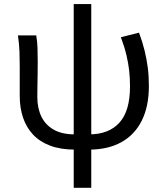

<svg xmlns="http://www.w3.org/2000/svg" viewBox="-20 -716 809 936"><path d="M346.3 13.4Q276.2 13.4 225.2 -5.6Q174.2 -24.7 141.3 -59.7Q108.5 -94.7 92.4 -142.5Q76.2 -190.4 76.2 -248.6V-394.4Q76.2 -427.2 75 -463.9Q73.7 -500.7 67.5 -543.4H156.6Q161.7 -515 162.8 -483.6Q163.9 -452.1 163.9 -416Q163.9 -386.7 163.4 -353.3Q162.9 -319.8 162.4 -290.3Q161.9 -260.9 161.9 -243.1Q161.9 -188.8 181.7 -147.7Q201.6 -106.7 241.9 -83.8Q282.2 -61 344 -61ZM413.9 13.4 415.1 -61Q510.2 -61 562 -117.8Q613.8 -174.7 613.8 -294.9Q613.8 -335.6 609.7 -372.1Q605.6 -408.6 596.2 -448Q586.9 -487.4 569.2 -534.6L657.7 -556.8Q674.7 -511.5 684.9 -469.5Q695.2 -427.6 700.5 -385.9Q705.8 -344.2 705.8 -297.2Q705.8 -197.3 671.1 -127.9Q636.4 -58.5 571.1 -22.6Q505.9 13.4 413.9 13.4ZM339.4 199.6V-696.2H424.9V199.6Z"/></svg>

Font: Noto Sans JP
Style: Regular
Weight: 100
Designer: Ryoko NISHIZUKA 西塚涼子 (kana, bopomofo & ideographs); Paul D. Hunt (Latin, Greek & Cyrillic); Sandoll Communications 산돌커뮤니
Foundry: Adobe
Version: Version 2.004;hotconv 1.0.118;makeotfexe 2.5.65603